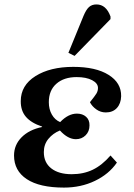

<svg xmlns="http://www.w3.org/2000/svg" viewBox="-20 -828 600 862"><path d="M476.1 -742.2 314.9 -577.1 287.1 -590.8 355 -756.8Q366.7 -784.7 379.6 -796.4Q392.6 -808.1 413.1 -808.1Q456.5 -808.1 476.1 -753.9ZM267.1 14.2Q157.7 14.2 100.3 -23.7Q43 -61.5 43 -129.9Q43 -177.2 76.7 -211.4Q110.4 -245.6 168.9 -257.8V-259.8Q120.1 -275.9 96.4 -303.5Q72.8 -331.1 73.2 -374Q73.2 -444.8 139.2 -486.3Q205.1 -527.8 309.1 -527.8Q410.2 -527.8 467.5 -491.9Q524.9 -456.1 523.9 -396Q522.9 -362.8 504.6 -343Q486.3 -323.2 455.1 -323.2Q431.6 -323.2 412.4 -336.9Q393.1 -350.6 383.8 -369.1Q406.2 -397 413.1 -408.4Q419.9 -419.9 419.9 -433.1Q419.9 -454.1 393.6 -468Q367.2 -481.9 324.2 -481.9Q267.1 -481.9 233.2 -452.1Q199.2 -422.4 199.2 -369.1Q199.2 -337.4 212.9 -313.5Q226.6 -289.6 250 -279.8Q286.6 -317.9 325.2 -317.9Q350.6 -317.9 366.5 -303.7Q382.3 -289.6 381.8 -265.1Q381.8 -237.8 364.3 -220.5Q346.7 -203.1 320.8 -203.1Q284.7 -203.1 249 -242.2Q217.8 -229.5 197.3 -204.6Q176.8 -179.7 176.8 -145Q176.8 -98.1 210.2 -72Q243.7 -45.9 301.8 -45.9Q354.5 -45.9 396.2 -65.9Q438 -85.9 476.1 -129.9L504.9 -98.1Q468.8 -45.9 406 -15.9Q343.3 14.2 267.1 14.2Z"/></svg>

Font: Literata SemiBold
Style: Italic
Weight: 650
Italic angle: -2.39999°
Designer: Latin by Veronika Burian and Jose Scaglione. Greek by Irene Vlachou. Cyrillic by Vera Evstafieva
Foundry: TypeTogether
Version: Version 3.021